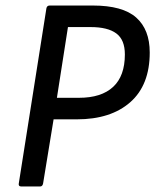

<svg xmlns="http://www.w3.org/2000/svg" viewBox="-20 -675 562 695"><path d="M57 0Q46 0 48 -11L148 -645Q150 -655 160 -655H316Q424 -655 473 -611.5Q522 -568 522 -485Q522 -367 451.5 -305Q381 -243 258 -243H174L136 -11Q134 0 125 0ZM186 -321H266Q347 -321 389.5 -360.5Q432 -400 432 -478Q432 -531 401 -554Q370 -577 308 -577H226Z"/></svg>

Font: Sofia Sans Semi Condensed Medium
Style: Italic
Weight: 500
Italic angle: -9°
Version: Version 4.100